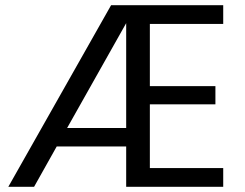

<svg xmlns="http://www.w3.org/2000/svg" viewBox="-20 -718 940 738"><path d="M556 -626V-387H808V-317H556V-72H838V0H465V-155H198L111 0H12L407 -698H838V-626ZM465 -226V-629L238 -226Z"/></svg>

Font: Fz Poppins
Style: Regular
Weight: 400
Designer: Ninad Kale (Devanagari), Jonny Pinhorn (Latin)
Foundry: Indian Type Foundry
Version: Vit hóa bi Vntype.Com & FontZin.Com